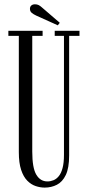

<svg xmlns="http://www.w3.org/2000/svg" viewBox="-20 -840 400 872"><path d="M183 12Q162.5 12 141.8 5Q121 -2 103.8 -19.5Q86.5 -37 76 -68.5Q65.5 -100 65.5 -149V-677H18V-700H173.5V-677H126.5V-151.5Q126.5 -77.5 144.8 -46.8Q163 -16 195.5 -16Q209.5 -16 223 -21.5Q236.5 -27 247.2 -40.2Q258 -53.5 264.2 -77Q270.5 -100.5 270.5 -136.5V-677H228.5V-700H341V-677H294V-134Q294 -77 278.8 -45.2Q263.5 -13.5 238.2 -0.8Q213 12 183 12ZM242.5 -725 145 -769Q132 -775 124 -781.8Q116 -788.5 116 -800Q116 -809.5 122.2 -815Q128.5 -820.5 139 -820.5Q148.5 -820.5 155.8 -816.8Q163 -813 169.5 -807L251.5 -736.5Z"/></svg>

Font: Imbue 48pt Light
Style: Regular
Weight: 300
Designer: Tyler Finck
Foundry: Etcetera Type Company
Version: Version 1.102